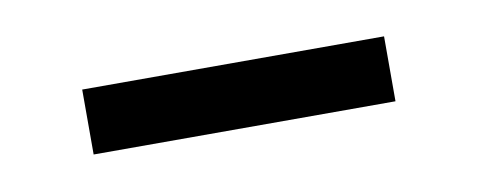

<svg xmlns="http://www.w3.org/2000/svg" viewBox="-25 -628 414 166"><g transform="rotate(-10 181.5 -545.5)"><path d="M49 -517V-574H314V-517Z"/></g></svg>

Font: EauTest Medium
Style: Regular
Weight: 500
Designer: Christian Thalmann (Catharsis Fonts)
Version: Version 0.001;PS 000.001;hotconv 1.0.88;makeotf.lib2.5.64775